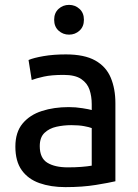

<svg xmlns="http://www.w3.org/2000/svg" viewBox="-20 -756 567 787"><path d="M248 11Q188 11 141.5 -5.5Q95 -22 69 -58.5Q43 -95 43 -155Q43 -214 72.5 -249.5Q102 -285 151.5 -301Q201 -317 262 -317Q290 -317 318 -312.5Q346 -308 356 -305V-329Q356 -361 347 -388Q338 -415 313 -432Q288 -449 241 -449Q191 -449 159.5 -442Q128 -435 110 -428L97 -510Q118 -519 158.5 -526Q199 -533 250 -533Q326 -533 370.5 -508Q415 -483 434 -437.5Q453 -392 453 -333V-13Q428 -7 373 2Q318 11 248 11ZM258 -70Q289 -70 314 -72Q339 -74 356 -77V-231Q346 -235 324.5 -239Q303 -243 272 -243Q241 -243 211.5 -236.5Q182 -230 162.5 -211.5Q143 -193 143 -157Q143 -108 174 -89Q205 -70 258 -70ZM263 -614Q238 -614 220 -630.5Q202 -647 202 -675Q202 -703 220 -719.5Q238 -736 263 -736Q288 -736 306 -719.5Q324 -703 324 -675Q324 -647 306 -630.5Q288 -614 263 -614Z"/></svg>

Font: Ubuntu Sans Medium
Style: Regular
Weight: 500
Designer: Dalton Maag Ltd
Foundry: Dalton Maag Ltd
Version: Version 1.006; ttfautohint (v1.8.4.7-5d5b)